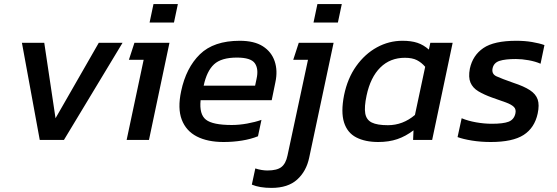

<svg xmlns="http://www.w3.org/2000/svg" viewBox="-20 -683 2718 937"><path d="M174 0 87 -474H196L251 -106L462 -474H578L292 0Z M710 -573 729 -663H848L829 -573ZM598 0 681 -391H609L636 -474H807L707 0Z M1071 10Q993 10 940.5 -17Q888 -44 867 -99Q846 -154 864 -238Q888 -352 955.5 -418Q1023 -484 1150 -484Q1221 -484 1263 -457Q1305 -430 1320.5 -384Q1336 -338 1324 -282L1306 -194H959Q952 -125 985 -99Q1018 -73 1111 -73Q1147 -73 1186 -80Q1225 -87 1256 -98L1239 -18Q1204 -4 1161 3Q1118 10 1071 10ZM974 -265H1225L1232 -298Q1243 -347 1223.5 -374.5Q1204 -402 1136 -402Q1060 -402 1024.5 -369Q989 -336 974 -265Z M1510 -573 1529 -663H1648L1629 -573ZM1305 234Q1247 234 1209 218L1226 139Q1241 144 1256.5 146.5Q1272 149 1285 149Q1332 149 1353.5 132Q1375 115 1383 76L1483 -391H1411L1438 -474H1608L1489 86Q1475 153 1430 193.5Q1385 234 1305 234Z M1826 10Q1762 10 1718.5 -12.5Q1675 -35 1659 -85.5Q1643 -136 1659 -218Q1676 -301 1718.5 -360.5Q1761 -420 1819.5 -452Q1878 -484 1944 -484Q1987 -484 2017 -474Q2047 -464 2073 -441L2080 -474H2189L2089 0H1996L1998 -47Q1960 -18 1919 -4Q1878 10 1826 10ZM1873 -72Q1946 -72 2005 -122L2055 -357Q2037 -378 2014.5 -389.5Q1992 -401 1956 -401Q1884 -401 1836 -353.5Q1788 -306 1769 -217Q1757 -161 1762.5 -129.5Q1768 -98 1794.5 -85Q1821 -72 1873 -72Z M2375 10Q2326 10 2283 3Q2240 -4 2213 -14L2233 -106Q2264 -93 2303.5 -86Q2343 -79 2380 -79Q2436 -79 2462 -89Q2488 -99 2495 -128Q2500 -149 2488 -161Q2476 -173 2449 -183Q2422 -193 2381 -207Q2342 -221 2314.5 -237.5Q2287 -254 2276 -280Q2265 -306 2273 -348Q2287 -413 2339 -448.5Q2391 -484 2500 -484Q2541 -484 2576.5 -478Q2612 -472 2637 -463L2618 -372Q2593 -383 2560 -389Q2527 -395 2498 -395Q2446 -395 2418 -386Q2390 -377 2384 -350Q2378 -322 2403 -310.5Q2428 -299 2485 -279Q2537 -262 2566 -243Q2595 -224 2604 -197.5Q2613 -171 2604 -129Q2589 -59 2535.5 -24.5Q2482 10 2375 10Z"/></svg>

Font: Kanit
Style: Italic
Weight: 400
Italic angle: -12°
Designer: Katatrad Team
Foundry: CadsonDemak
Version: Version 2.000; ttfautohint (v1.8.3)